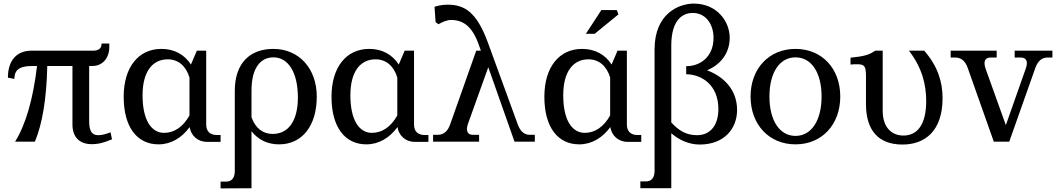

<svg xmlns="http://www.w3.org/2000/svg" viewBox="-20 -788 5886 1068"><path d="M476 -115V-421H495C550 -421 588 -465 588 -526V-546H545C545 -523 534 -506 496 -506H154C76 -506 24 -455 24 -356L60 -349C60 -396 84 -421 160 -421H186C164 -237 124 -97 64 0H174C215 -97 239 -237 243 -421H383V-96C383 -26 421 14 491 14C520 14 548 10 603 -13L595 -52C569 -42 546 -36 527 -36C491 -36 476 -58 476 -115Z M668 -250C668 -80 743 15 862 15C931 15 991 -21 1035 -81C1042 -34 1080 1 1130 1H1207V-37H1186C1148 -37 1127 -58 1127 -95V-506H1075L1042 -429C1006 -485 949 -516 878 -516C749 -516 668 -413 668 -250ZM773 -258C773 -391 829 -458 913 -458C971 -458 1014 -422 1034 -357V-146C999 -83 950 -49 893 -49C821 -49 773 -121 773 -258Z M1286 -282V164C1286 201 1269 222 1239 222H1207V260L1379 259V-58C1415 -12 1467 15 1532 15C1661 15 1742 -88 1742 -251C1742 -407 1643 -516 1501 -516C1370 -516 1286 -437 1286 -282ZM1379 -136V-284C1379 -410 1429 -469 1501 -469C1584 -469 1637 -384 1637 -246C1637 -111 1581 -43 1497 -43C1441 -43 1400 -76 1379 -136Z M1824 -250C1824 -80 1899 15 2018 15C2087 15 2147 -21 2191 -81C2198 -34 2236 1 2286 1H2363V-37H2342C2304 -37 2283 -58 2283 -95V-506H2231L2198 -429C2162 -485 2105 -516 2034 -516C1905 -516 1824 -413 1824 -250ZM1929 -258C1929 -391 1985 -458 2069 -458C2127 -458 2170 -422 2190 -357V-146C2155 -83 2106 -49 2049 -49C1977 -49 1929 -121 1929 -258Z M2629 -506 2484 -96C2471 -59 2449 -38 2414 -38H2389V0H2645V-38H2611C2580 -38 2570 -60 2583 -99L2696 -414L2842 0H2955V-38H2928C2894 -38 2874 -59 2860 -96L2694 -551C2632 -720 2565 -762 2470 -762C2441 -762 2413 -756 2397 -750L2403 -665L2419 -653C2440 -666 2468 -677 2488 -677C2554 -677 2605 -644 2641 -545L2655 -506Z M3411 -732H3325L3239 -600H3288L3420 -708ZM3008 -250C3008 -80 3083 15 3202 15C3271 15 3331 -21 3375 -81C3382 -34 3420 1 3470 1H3547V-37H3526C3488 -37 3467 -58 3467 -95V-506H3415L3382 -429C3346 -485 3289 -516 3218 -516C3089 -516 3008 -413 3008 -250ZM3113 -258C3113 -391 3169 -458 3253 -458C3311 -458 3354 -422 3374 -357V-146C3339 -83 3290 -49 3233 -49C3161 -49 3113 -121 3113 -258Z M4039 -578C4039 -670 3967 -768 3839 -768C3759 -768 3621 -715 3621 -513V163C3621 200 3604 221 3574 221H3542V259H3714V-47C3757 -9 3813 16 3872 16C4008 16 4080 -72 4080 -176C4080 -289 4006 -362 3913 -397C3985 -427 4039 -489 4039 -578ZM3714 -107V-534C3714 -680 3779 -716 3833 -716C3905 -716 3949 -655 3949 -577C3949 -470 3872 -419 3797 -420V-375C3883 -374 3976 -316 3976 -181C3976 -97 3936 -36 3857 -36C3796 -36 3754 -63 3714 -107Z M4405 -32C4317 -32 4260 -117 4260 -251C4260 -385 4317 -469 4405 -469C4493 -469 4550 -385 4550 -251C4550 -117 4493 -32 4405 -32ZM4155 -251C4155 -95 4258 15 4405 15C4552 15 4654 -95 4654 -251C4654 -407 4552 -516 4405 -516C4258 -516 4155 -407 4155 -251Z M5223 -242C5223 -330 5198 -418 5121 -506H5036C5108 -413 5132 -319 5132 -226C5132 -91 5080 -34 5005 -34C4945 -34 4890 -74 4890 -172V-506H4848C4817 -484 4790 -475 4711 -467V-429C4787 -435 4797 -430 4797 -363V-209C4797 -63 4866 16 5000 16C5123 16 5223 -57 5223 -242Z M5363 -410 5508 0H5594L5739 -410C5753 -447 5773 -468 5807 -468H5834V-506H5624V-468H5658C5689 -468 5700 -446 5686 -407L5575 -92L5462 -407C5449 -446 5459 -468 5490 -468H5524V-506H5268V-468H5293C5328 -468 5350 -447 5363 -410Z"/></svg>

Font: LT Superior Serif Medium
Style: Regular
Weight: 500
Designer: Daniel Lyons
Foundry: LyonsType
Version: Version 2.120;FEAKit 1.0